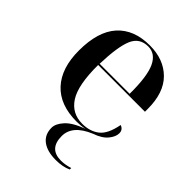

<svg xmlns="http://www.w3.org/2000/svg" viewBox="-220 -665 1013 1013"><g transform="rotate(45 287.0 -158.5)"><path d="M375 231Q427 231 463 214V203Q427 214 397 214Q308 214 308 119Q308 39 416 -6Q466 -23 489.5 -51.5Q513 -80 513 -106Q513 -133 487 -142Q472 -62 434 -32.5Q396 -3 339 -3Q261 -3 219.5 -67.5Q178 -132 179 -282H528V-303Q528 -424 465.5 -486Q403 -548 299 -548Q181 -548 117 -477Q53 -406 53 -264Q53 -133 119 -61.5Q185 10 310 10Q342 10 369 4Q300 29 269.5 62.5Q239 96 239 126Q239 177 275 204Q311 231 375 231ZM180 -292Q184 -423 208.5 -480.5Q233 -538 297 -538Q351 -538 378 -480.5Q405 -423 404 -292Z"/></g></svg>

Font: Noto Serif Display Semi
Style: Regular
Weight: 600
Designer: Monotype Design Team
Foundry: Monotype Imaging Inc.
Version: Version 1.900